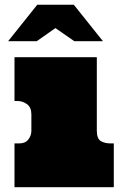

<svg xmlns="http://www.w3.org/2000/svg" viewBox="-20 -775 501 795"><path d="M380.9 -538.1V-233.9Q380.9 -201.2 397 -191.2Q413.1 -181.2 438 -181.2H451.2V0H40V-181.2H59.1Q85 -181.2 97.4 -197.5Q109.9 -213.9 109.9 -232.9V-301.8Q109.9 -330.1 92 -343.5Q74.2 -356.9 50.8 -356.9H40V-538.1ZM134.3 -755.4H285.6L406.2 -604.5H287.6L209.5 -658.7L132.3 -604.5H13.7Z"/></svg>

Font: Ultra
Style: Regular
Weight: 400
Designer: Astigmatic (AOETI)
Foundry: Astigmatic (AOETI)
Version: Version 1.000